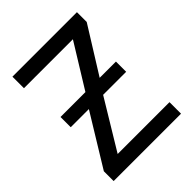

<svg xmlns="http://www.w3.org/2000/svg" viewBox="-202 -828 943 943"><g transform="rotate(-45 269.5 -357.0)"><path d="M73 -407H246L386 -634H46V-714H494V-646L345 -407H458V-336H298L143 -80H503V0H35V-68L199 -336H73Z"/></g></svg>

Font: Noto Sans Display
Style: Regular
Weight: 400
Designer: Monotype Design Team
Foundry: Monotype Imaging Inc.
Version: Version 2.003